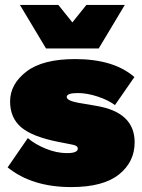

<svg xmlns="http://www.w3.org/2000/svg" viewBox="-20 -750 578 780"><path d="M487 -730 381 -553H167L61 -730H217L274 -659L331 -730ZM269 10Q110 10 11 -70L93 -189Q122 -164 166 -146Q210 -128 252 -128Q296 -128 296 -146Q296 -154 288 -158Q280 -162 256 -166L220 -173Q112 -194 66.5 -232.5Q21 -271 21 -338Q21 -408 87 -459Q153 -510 285 -510Q442 -510 526 -437L447 -323Q419 -344 376 -358Q333 -372 296 -372Q251 -372 251 -356Q251 -341 300 -332L371 -320Q527 -294 527 -172Q527 -92 463 -41Q399 10 269 10Z"/></svg>

Font: Elaine Sans Black
Style: Regular
Weight: 900
Designer: Wei Huang
Foundry: Wei Huang
Version: Version 2.001;December 24, 2019;FontCreator 12.0.0.2547 64-b